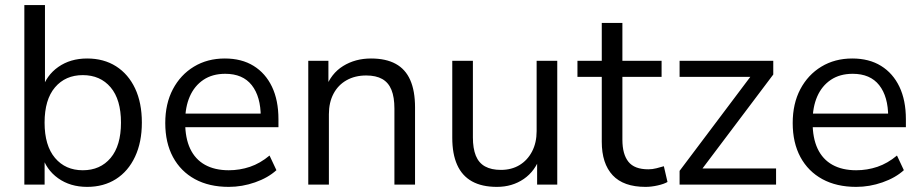

<svg xmlns="http://www.w3.org/2000/svg" viewBox="-20 -725 3619 754"><path d="M322.1 8.9Q255.8 8.9 208.3 -25Q160.7 -58.9 144.7 -115.7H155.2V0H75.6V-705H156.6V-373H145.1Q161.7 -428.9 209 -462.1Q256.3 -495.3 322.1 -495.3Q387.6 -495.3 435.9 -464.6Q484.1 -433.8 510.6 -377.6Q537.1 -321.3 537.1 -243.4Q537.1 -166.5 510.3 -109.5Q483.6 -52.5 435.4 -21.8Q387.1 8.9 322.1 8.9ZM305.1 -56.4Q373.8 -56.4 414.5 -104.8Q455.1 -153.3 455.1 -243.4Q455.1 -334 414.5 -382Q373.8 -430 305.1 -430Q236.9 -430 196 -382Q155.1 -334 155.1 -243.4Q155.1 -153.3 196 -104.8Q236.9 -56.4 305.1 -56.4Z M878.4 8.9Q801.2 8.9 745.5 -21.5Q689.7 -52 659.3 -108.2Q629 -164.4 629 -241.9Q629 -317.9 658.9 -374.6Q688.8 -431.3 741.6 -463.3Q794.5 -495.3 862.8 -495.3Q929.1 -495.3 975.9 -466.3Q1022.7 -437.4 1048.1 -384.3Q1073.5 -331.1 1073.5 -256.7V-225.5H690.7V-279H1020.5L1004 -265.6Q1004 -345.8 968.7 -390.5Q933.4 -435.2 864.6 -435.2Q814.2 -435.2 778.8 -411.5Q743.5 -387.7 725.3 -346.1Q707.2 -304.5 707.2 -249.7V-243.8Q707.2 -182.9 726.8 -141.1Q746.5 -99.3 785 -77.8Q823.5 -56.4 878.3 -56.4Q921.4 -56.4 961.6 -69.9Q1001.8 -83.5 1038.5 -114.2L1065.5 -56.7Q1032.6 -26.7 981.7 -8.9Q930.9 8.9 878.4 8.9Z M1190.6 0V-486.3H1269.7V-377.7H1258.7Q1279.6 -436 1327.4 -465.7Q1375.3 -495.3 1436.9 -495.3Q1495.4 -495.3 1533.7 -474.4Q1572.1 -453.6 1591 -410.8Q1609.9 -368 1609.9 -303.3V0H1528.9V-298.4Q1528.9 -343.3 1517.3 -372Q1505.7 -400.8 1481.1 -414.7Q1456.6 -428.6 1418.1 -428.6Q1374.2 -428.6 1341 -409.9Q1307.8 -391.2 1289.7 -356.9Q1271.6 -322.6 1271.6 -276.6V0Z M1931.4 8.9Q1872.5 8.9 1833.5 -12.8Q1794.6 -34.5 1775.4 -77.4Q1756.1 -120.2 1756.1 -184V-486.3H1837.1V-185.2Q1837.1 -142.2 1848.6 -113.6Q1860.1 -85.1 1884.9 -71.4Q1909.6 -57.8 1947.1 -57.8Q1988.8 -57.8 2020.2 -76.7Q2051.5 -95.7 2069.4 -130Q2087.4 -164.3 2087.4 -210.3V-486.3H2168.4V0H2089.3V-112.1H2102.3Q2082.3 -53.3 2036.9 -22.2Q1991.5 8.9 1931.4 8.9Z M2515 8.9Q2428.6 8.9 2385.9 -36.9Q2343.2 -82.7 2343.2 -168.2V-423.1H2247.7V-486.3H2343.2V-635H2424.2V-486.3H2578.1V-423.1H2424.2V-176.3Q2424.2 -119.3 2447.9 -89.7Q2471.5 -60.1 2526 -60.1Q2542.1 -60.1 2557.9 -64.2Q2573.7 -68.2 2587 -72.2L2601.3 -10.4Q2588 -2.5 2562.9 3.2Q2537.8 8.9 2515 8.9Z M2648.8 0V-54L2942.3 -444.1V-423.1H2648.8V-486.3H3016.7V-432.4L2721.3 -40.3V-63.3H3027.7V0Z M3342.4 8.9Q3265.2 8.9 3209.5 -21.5Q3153.7 -52 3123.3 -108.2Q3093 -164.4 3093 -241.9Q3093 -317.9 3122.9 -374.6Q3152.8 -431.3 3205.6 -463.3Q3258.5 -495.3 3326.8 -495.3Q3393.1 -495.3 3439.9 -466.3Q3486.7 -437.4 3512.1 -384.3Q3537.5 -331.1 3537.5 -256.7V-225.5H3154.7V-279H3484.5L3468 -265.6Q3468 -345.8 3432.7 -390.5Q3397.4 -435.2 3328.6 -435.2Q3278.2 -435.2 3242.8 -411.5Q3207.5 -387.7 3189.3 -346.1Q3171.2 -304.5 3171.2 -249.7V-243.8Q3171.2 -182.9 3190.8 -141.1Q3210.5 -99.3 3249 -77.8Q3287.5 -56.4 3342.3 -56.4Q3385.4 -56.4 3425.6 -69.9Q3465.8 -83.5 3502.5 -114.2L3529.5 -56.7Q3496.6 -26.7 3445.7 -8.9Q3394.9 8.9 3342.4 8.9Z"/></svg>

Font: Nunito Sans 12pt ExtraLight
Style: Regular
Weight: 200
Designer: Vernon Adams
Foundry: Vernon Adams
Version: Version 3.101;gftools[0.9.27]